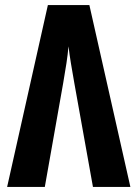

<svg xmlns="http://www.w3.org/2000/svg" viewBox="-20 -734 540 754"><path d="M8 0H156L228 -407Q236 -453 241 -486Q246 -519 249 -552Q253 -519 258.5 -485.5Q264 -452 272 -407L345 0H492L331 -714H168Z"/></svg>

Font: Noto Sans Mono Condensed Extra
Style: Regular
Weight: 800
Width: 3
Designer: Monotype Design Team
Foundry: Monotype Imaging Inc.
Version: Version 1.900